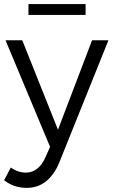

<svg xmlns="http://www.w3.org/2000/svg" viewBox="-26 -723 551 940"><path d="M0 0ZM105 196.8Q41 196.8 -5.9 159.2L26.9 97.2Q62 122.1 101.1 122.1Q131.8 122.1 156.5 102.5Q181.2 83 196.8 45.9L219.2 -3.9L1 -525.9H83L257.8 -87.9L424.8 -525.9H504.9L263.2 75.2Q237.8 134.8 198 165.8Q158.2 196.8 105 196.8ZM113.3 -703.1H393.1V-649.9H113.3Z"/></svg>

Font: Argentum Sans Light
Style: Regular
Weight: 300
Designer: Julieta Ulanovsky (Modified by Cristiano Sobral)
Foundry: Julieta Ulanovsky
Version: Version 1.000; ttfautohint (v1.5.65-e2d9)